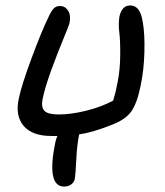

<svg xmlns="http://www.w3.org/2000/svg" viewBox="-20 -521 605 706"><path d="M168.9 -21Q98.6 -21 67.1 -57.9Q35.6 -94.7 48.8 -157.2Q58.6 -206.1 95.9 -306.6Q133.3 -407.2 158.2 -458Q167.5 -479 176.8 -489Q186 -499 200.2 -499Q219.2 -499 230.2 -482.2Q241.2 -465.3 235.8 -437Q234.4 -429.2 213.6 -379.4Q192.9 -329.6 168.9 -264.2Q145 -198.7 136.2 -154.8Q130.9 -126 143.8 -113Q156.7 -100.1 196.8 -100.1Q240.2 -100.1 295.4 -113.5Q350.6 -127 396 -150.9Q406.2 -183.6 412.1 -216.8Q421.9 -265.6 422.1 -319.8Q422.4 -374 418.7 -401.9Q415 -429.7 418.9 -459Q427.7 -501 459 -501Q496.1 -501 504.9 -439.9Q512.7 -397.9 511 -330.3Q509.3 -262.7 497.1 -206.1Q484.4 -141.6 462.4 -110.8Q440.4 -80.1 388.2 -61Q320.3 -33.7 271 -26.9Q263.2 10.7 260.5 65.9Q257.8 121.1 254.9 136.2Q253.4 147.9 242.7 156.5Q231.9 165 215.8 165Q150.4 165 183.1 3.9Q186 -9.8 190.9 -21Z"/></svg>

Font: Shantell Sans Irregular
Style: Italic
Weight: 400
Italic angle: -11.31°
Designer: Stephen Nixon, Anya Danilova, Shantell Martin
Foundry: Arrow Type
Version: Version 1.006;[9816181b4]